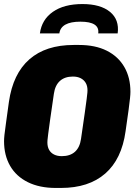

<svg xmlns="http://www.w3.org/2000/svg" viewBox="-20 -918 664 948"><path d="M255 10Q175 10 117.5 -18.5Q60 -47 30 -99Q0 -151 0 -221Q0 -233 2 -252.5Q4 -272 9.5 -310Q15 -348 24 -415Q44 -554 125 -625Q206 -696 344 -696H370Q451 -696 507.5 -667.5Q564 -639 594 -587Q624 -535 624 -465Q624 -453 622 -433.5Q620 -414 615 -376Q610 -338 600 -270Q581 -132 499.5 -61Q418 10 281 10ZM285 -147Q326 -147 350 -168.5Q374 -190 380 -232Q392 -313 398.5 -360Q405 -407 408 -430Q411 -453 411.5 -461Q412 -469 412 -472Q412 -494 403 -509Q394 -524 378 -532Q362 -540 340 -540Q300 -540 276 -518.5Q252 -497 246 -455Q234 -374 227.5 -327Q221 -280 218 -257Q215 -234 214.5 -226Q214 -218 214 -215Q214 -193 222.5 -178Q231 -163 247 -155Q263 -147 285 -147ZM177 -753Q186 -821 241 -859.5Q296 -898 387 -898Q476 -898 523 -859.5Q570 -821 561 -753H465Q469 -782 447 -796.5Q425 -811 377 -811Q329 -811 303 -796.5Q277 -782 273 -753Z"/></svg>

Font: Chivo Mono Medium Black
Style: Italic
Weight: 900
Italic angle: -8.05°
Monospace: yes
Version: Version 1.008